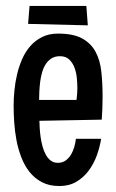

<svg xmlns="http://www.w3.org/2000/svg" viewBox="-20 -621 391 647"><path d="M325.7 -295.9Q325.7 -255.9 322.8 -217.8L112.8 -213.9Q112.8 -203.6 113.8 -189.2Q114.7 -174.8 116.9 -158.9Q119.1 -143.1 123.3 -127.7Q127.4 -112.3 134.3 -99.9Q141.1 -87.4 151.1 -79.8Q161.1 -72.3 175.3 -72.3Q190.4 -72.3 201.4 -80.3Q212.4 -88.4 219.5 -100.3Q226.6 -112.3 230.5 -126.5Q234.4 -140.6 235.8 -153.3H320.8Q316.4 -125.5 306.2 -97.2Q295.9 -68.8 278.8 -45.9Q261.7 -22.9 237.3 -8.5Q212.9 5.9 180.2 5.9Q146 5.9 121.3 -7.1Q96.7 -20 79.6 -41.5Q62.5 -63 51.8 -91.1Q41 -119.1 35.4 -149.2Q29.8 -179.2 27.8 -209.5Q25.9 -239.7 25.9 -265.6Q25.9 -289.1 28.6 -316.4Q31.2 -343.8 37.6 -370.6Q43.9 -397.5 54.9 -422.4Q65.9 -447.3 82.5 -466.1Q99.1 -484.9 122.1 -496.3Q145 -507.8 175.3 -507.8Q227.1 -507.8 256.8 -491.5Q286.6 -475.1 302 -446.5Q317.4 -418 321.5 -379.2Q325.7 -340.3 325.7 -295.9ZM240.7 -324.2Q240.7 -338.9 239 -357.4Q237.3 -376 231.2 -392.6Q225.1 -409.2 213.4 -420.4Q201.7 -431.6 182.1 -431.6Q165 -431.6 153.3 -424.1Q141.6 -416.5 133.8 -404.3Q126 -392.1 121.6 -376.2Q117.2 -360.4 115.2 -344Q113.3 -327.6 112.5 -312Q111.8 -296.4 111.8 -284.2H237.8Q240.7 -304.7 240.7 -324.2ZM275.9 -535.6 74.7 -540.5 79.6 -601.1H271Z"/></svg>

Font: Maiden Orange
Style: Regular
Weight: 400
Designer: Astigmatic (AOETI)
Foundry: Astigmatic (AOETI)
Version: Version 1.001